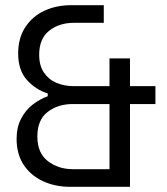

<svg xmlns="http://www.w3.org/2000/svg" viewBox="-20 -720 644 740"><path d="M250 0Q192 0 145 -22Q98 -44 71 -85Q44 -126 44 -185Q44 -229 61 -262Q78 -295 105.5 -316.5Q133 -338 164 -349V-360Q118 -374 84 -411.5Q50 -449 50 -514Q50 -574 78 -616Q106 -658 152 -679Q198 -700 254 -700H380V-632H264Q208 -632 169.5 -601.5Q131 -571 131 -509Q131 -467 149.5 -440Q168 -413 198 -400.5Q228 -388 264 -388H402V-495H481V-388H579V-319H481V0ZM260 -68H402V-319H260Q203 -319 163.5 -288.5Q124 -258 124 -194Q124 -130 164.5 -99Q205 -68 260 -68Z"/></svg>

Font: Space Grotesk Light
Style: Regular
Weight: 400
Version: Version 2.000